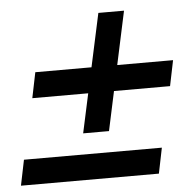

<svg xmlns="http://www.w3.org/2000/svg" viewBox="-70 -596 641 644"><g transform="rotate(-5 250.5 -273.5)"><path d="M198.2 -152.8 284.2 -550.8H370.6L285.2 -152.8ZM-24.9 3.9 -7.3 -82H457L439.5 3.9ZM38.6 -285.2 56.2 -371.1H520L502.4 -285.2Z"/></g></svg>

Font: Reddit Sans Medium
Style: Italic
Weight: 500
Italic angle: -11.25°
Designer: Stephen Hutchings
Version: Version 1.013